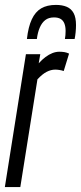

<svg xmlns="http://www.w3.org/2000/svg" viewBox="-25 -755 327 775"><path d="M137.6 -536.2 131.3 -499.5Q144.9 -514.6 158.7 -524.9Q172.5 -535.2 186.6 -540.7Q200.7 -546.2 214.4 -546.2Q225.4 -546.2 234.8 -544.7Q244.1 -543.2 253.8 -538.6L232.2 -468.3Q223.5 -471.3 214.5 -472.6Q205.6 -474 197.8 -474Q180.9 -474 163.5 -465.1Q146 -456.2 126.1 -434.7L57 0H-5.4L79.6 -536.2ZM200.8 -735.2Q226.3 -735.2 244.5 -727.5Q262.6 -719.8 272.2 -702.1Q281.8 -684.3 281.8 -653.7Q281.8 -640.1 280.3 -625Q278.8 -609.8 276.2 -597.5H237Q238.4 -605.8 239.1 -613.2Q239.8 -620.5 239.8 -630Q239.8 -647.3 235.1 -659.6Q230.4 -672 220.2 -678.3Q210 -684.7 192.8 -684.7Q171.6 -684.7 157.8 -674.1Q144 -663.4 135.6 -643.8Q127.1 -624.3 123.8 -597.5H83.6Q89.2 -646.9 103.4 -677.1Q117.5 -707.3 141.3 -721.3Q165.1 -735.2 200.8 -735.2Z"/></svg>

Font: Georama ExtraCondensed Thin
Style: Italic
Weight: 100
Width: 2
Italic angle: -9°
Designer: Jean-Baptiste Levee
Foundry: Production Type
Version: Version 1.001